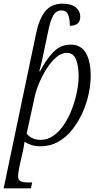

<svg xmlns="http://www.w3.org/2000/svg" viewBox="-33 -790 550 1050"><path d="M165 -610Q182 -689 215.5 -729.5Q249 -770 309 -770Q357 -770 381.5 -749.5Q406 -729 406 -699Q406 -649 349 -649Q349 -686 339.5 -709.5Q330 -733 303 -733Q274 -733 258 -705Q242 -677 230 -617L207 -507Q202 -480 195.5 -453.5Q189 -427 182 -400H186Q217 -461 257 -503.5Q297 -546 354 -546Q408 -546 435.5 -502Q463 -458 463 -374Q463 -329 452 -277Q441 -225 418.5 -174.5Q396 -124 363 -82Q330 -40 286 -15Q242 10 188 10Q161 10 139 3Q117 -4 101 -15Q100 -6 98 7Q96 20 93 33L75 113Q73 123 69.5 141.5Q66 160 66 173Q66 195 80.5 201.5Q95 208 125 208H143L136 240H-13ZM189 -25Q227 -25 259.5 -48Q292 -71 317.5 -109.5Q343 -148 360.5 -194Q378 -240 387.5 -287Q397 -334 397 -374Q397 -429 382.5 -465Q368 -501 333 -501Q303 -501 274.5 -476.5Q246 -452 222 -414Q198 -376 181 -335.5Q164 -295 157 -262L113 -60Q122 -46 142 -35.5Q162 -25 189 -25Z"/></svg>

Font: Noto Serif SemiCondensed Light
Style: Italic
Weight: 300
Width: 4
Italic angle: -12°
Designer: Monotype Design Team
Foundry: Monotype Imaging Inc.
Version: Version 2.013; ttfautohint (v1.8.4.7-5d5b)